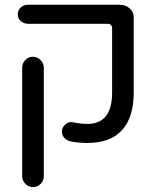

<svg xmlns="http://www.w3.org/2000/svg" viewBox="-20 -597 659 807"><path d="M276.4 -2.9Q259.8 -6.8 250 -18.1Q240.2 -29.3 240.2 -43.9Q240.2 -61.5 254.9 -74.2Q269.5 -86.9 287.1 -83Q319.3 -76.2 347.7 -76.2Q451.2 -76.2 451.2 -208V-477.5Q451.2 -497.1 431.6 -497.1H97.7Q80.1 -497.1 67.4 -508.3Q54.7 -519.5 54.7 -537.1Q54.7 -554.7 67.4 -565.9Q80.1 -577.1 97.7 -577.1H482.4Q507.8 -577.1 524.9 -562Q542 -546.9 542 -524.4V-208Q542 -103.5 492.7 -49.8Q443.4 3.9 347.7 3.9Q307.6 3.9 276.4 -2.9ZM73.2 143.6V-312.5Q73.2 -331.1 86.4 -344.7Q99.6 -358.4 118.2 -358.4Q136.7 -358.4 150.4 -344.7Q164.1 -331.1 164.1 -312.5V143.6Q164.1 162.1 150.9 175.8Q137.7 189.5 119.1 189.5Q100.6 189.5 86.9 175.8Q73.2 162.1 73.2 143.6Z"/></svg>

Font: KTXP_ComRound
Style: Medium
Weight: 500
Version: Version 1.01;May 16, 2022;FontCreator 13.0.0.2683 64-bit